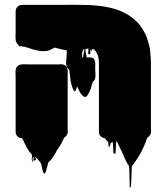

<svg xmlns="http://www.w3.org/2000/svg" viewBox="-20 -592 708 823"><path d="M625 -17Q625 -15 623 -13Q623 -13 623 -12.5Q623 -12 622 -12Q622 -11 620 -9Q618 -6 612 -2H611Q610 0 610 2.5Q610 5 608 7Q608 8 607.5 8Q607 8 607 9Q606 10 606 12Q606 14 605 16Q601 26 596.5 36Q592 46 587 56Q579 72 571 84L561 99Q558 103 554 109Q550 115 545 119Q544 141 543.5 163.5Q543 186 541 209Q541 210 539 211Q537 212 536 211Q535 188 535 164.5Q535 141 533 119Q529 115 526 109Q523 103 521 100Q514 84 507 68.5Q500 53 492 37Q490 32 487 27Q484 22 482 17Q482 16 481.5 16Q481 16 481 15Q478 12 478 14Q477 27 476.5 41Q476 55 474 69Q474 68 470 66Q469 65 468 64.5Q467 64 466 63Q465 52 465 40Q465 28 463 17Q462 17 461.5 17.5Q461 18 460 18Q458 20 455 20Q453 24 453 27.5Q453 31 451 34Q448 40 447 38Q445 33 445 27Q445 21 444 17L435 8Q433 7 432.5 5Q432 3 431 1Q430 0 427 0L422 -1Q418 -3 415 -5Q404 -13 404 -26V-321Q404 -340 400 -353Q399 -355 398 -357.5Q397 -360 396 -362Q395 -364 393.5 -366.5Q392 -369 390 -372Q386 -378 380 -382Q377 -382 375 -380Q370 -373 370 -368Q370 -373 368.5 -376Q367 -379 366 -381V-377Q366 -375 367 -369Q368 -363 366 -360Q365 -359 363 -359Q360 -359 360 -360Q358 -361 358 -364Q358 -366 358.5 -372Q359 -378 359 -382V-384Q359 -384 357.5 -384Q356 -384 354 -383Q355 -383 352 -382.5Q349 -382 347 -382Q346 -382 346 -379Q346 -377 346.5 -374Q347 -371 347 -370Q348 -362 350 -354.5Q352 -347 351 -339Q351 -332 347 -328Q345 -326 342 -326Q336 -325 336 -334Q336 -343 337 -354L340 -370Q340 -372 341 -374V-380Q341 -384 338 -381Q336 -378 334 -372Q333 -371 333 -369.5Q333 -368 332 -367Q331 -355 333.5 -341Q336 -327 334 -315Q334 -315 329.5 -311Q325 -307 322 -305L319 -297Q318 -296 316.5 -294Q315 -292 315 -290Q313 -268 313.5 -249.5Q314 -231 307 -211Q305 -205 303 -202Q300 -199 298 -201.5Q296 -204 295 -206Q290 -215 287 -227Q284 -239 282 -249Q281 -260 280 -270Q279 -280 277 -290Q277 -293 273 -297Q269 -301 267 -304Q267 -304 266.5 -304.5Q266 -305 266 -306Q264 -313 263.5 -320.5Q263 -328 264 -335Q265 -343 265.5 -350.5Q266 -358 266 -368Q266 -369 266 -372.5Q266 -376 265 -377H262Q258 -378 254 -378.5Q250 -379 246 -380Q240 -381 234 -383Q228 -385 222 -386Q221 -387 219 -387Q217 -387 215 -388Q208 -385 201 -381Q194 -377 186 -375Q184 -374 180 -374Q179 -373 178 -373H172Q159 -372 146.5 -374.5Q134 -377 122 -380L85 -392Q82 -392 79 -392Q76 -392 73 -393Q71 -395 69 -395Q66 -392 65 -392Q64 -392 63.5 -393.5Q63 -395 62 -396Q59 -400 55 -403Q52 -407 50 -411Q50 -411 48 -415Q47 -418 47 -421Q47 -424 47 -427Q46 -433 46.5 -439.5Q47 -446 47 -451V-544Q47 -552 52 -560L58 -566L64 -569Q67 -570 69 -570.5Q71 -571 76 -571H248Q262 -571 277 -571.5Q292 -572 307 -571H335Q414 -571 473.5 -553Q533 -535 572 -493Q573 -492 574 -491Q575 -490 576 -489Q587 -475 597 -457Q605 -444 610 -429Q615 -414 619 -399Q619 -395 621 -389Q623 -382 623.5 -373.5Q624 -365 625 -356Q626 -347 626.5 -337.5Q627 -328 627 -317V-47Q627 -40 627.5 -32.5Q628 -25 626 -18Q626 -18 626 -17.5Q626 -17 625 -17ZM172 151Q170 153 168 151Q166 149 164 143L160 127Q157 118 158.5 118Q160 118 153 104L150 101Q150 100 149.5 100Q149 100 149 99Q147 97 144.5 94Q142 91 140 88L133 82Q127 77 129.5 80Q132 83 134 88.5Q136 94 126 97Q122 98 124 88.5Q126 79 123 81Q119 84 120 95Q121 106 119 102Q115 94 116.5 85Q118 76 116 69L109 62Q106 59 104 55Q97 45 92 35Q87 25 82 15Q81 14 81 12.5Q81 11 80 10L74 0L65 -1Q63 -2 61.5 -3Q60 -4 58 -5Q47 -13 47 -27V-263Q47 -270 46.5 -278Q46 -286 47 -293L49 -298Q49 -302 52 -305Q54 -307 55 -308Q56 -309 57 -310Q65 -316 74 -316Q81 -317 88.5 -316.5Q96 -316 102 -316H231Q236 -316 241.5 -316.5Q247 -317 252 -315Q261 -312 265 -305Q270 -298 270 -289V-39Q270 -34 270.5 -28.5Q271 -23 269 -18L266 -13Q266 -13 266 -12.5Q266 -12 265 -12Q265 -11 263 -9L258 -4Q257 -3 256.5 -3Q256 -3 255 -2L247 15Q247 15 245 19L242 25L227 48Q225 52 223 54Q222 56 221 58Q220 60 219 62Q213 72 206.5 82.5Q200 93 188 103Q187 104 184 116.5Q181 129 180 131Q180 132 177.5 140.5Q175 149 172 151ZM388 -300Q388 -290 389 -278.5Q390 -267 388 -256Q386 -249 382 -245Q382 -245 381.5 -245Q381 -245 381 -244Q380 -244 378 -242Q376 -236 374 -229Q372 -222 370 -215Q369 -212 368 -209.5Q367 -207 366 -204Q362 -195 354.5 -183Q347 -171 335 -181Q329 -187 327 -190Q322 -197 319 -204Q315 -212 311 -221Q307 -230 303 -239H298Q297 -240 295.5 -240Q294 -240 292 -241Q285 -246 283 -252Q281 -258 281 -265V-308Q281 -313 280.5 -318Q280 -323 281 -328Q283 -337 288 -341L293 -344Q298 -346 300.5 -346Q303 -346 307 -346H366Q384 -346 387 -329Q389 -322 388.5 -314.5Q388 -307 388 -300Z"/></svg>

Font: Rubik Wet Paint
Style: Regular
Weight: 400
Designer: Hubert and Fischer, NaN
Foundry: Hubert and Fischer, NaN
Version: Version 2.200